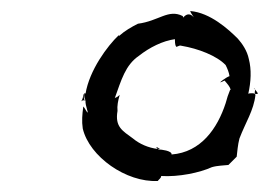

<svg xmlns="http://www.w3.org/2000/svg" viewBox="-20 -803 487 348"><path d="M127 -619C128 -620 130 -622 133 -621H134C131 -624 132 -629 132 -632H131C131 -629 130 -623 127 -619ZM133 -634C133 -634 131 -629 135 -621V-620L134 -621H135C134 -611 143 -593 137 -601C135 -604 133 -608 131 -610C129 -596 128 -583 130 -570C142 -519 209 -472 266 -475C267 -477 273 -481 272 -484C304 -482 342 -490 364 -500C374 -503 386 -503 394 -504L409 -519C410 -527 411 -541 414 -552C425 -581 440 -603 443 -631C443 -632 442 -632 442 -633C441 -633 440 -634 438 -634C436 -634 431 -634 430 -633C435 -655 436 -677 431 -696C428 -711 419 -724 411 -733C394 -750 361 -780 325 -783V-782C326 -779 334 -768 331 -772C323 -781 316 -776 312 -771C312 -772 312 -773 311 -774C285 -787 268 -765 230 -760C218 -754 206 -747 196 -738L195 -739C175 -720 142 -676 135 -633C135 -634 134 -634 133 -634ZM188 -625C200 -658 207 -685 232 -702C251 -717 275 -729 297 -732C297 -729 297 -722 299 -719C300 -716 304 -722 309 -720C339 -715 373 -702 389 -685C392 -679 395 -672 396 -665C393 -664 388 -661 384 -658C376 -652 379 -653 387 -657C392 -651 397 -646 398 -640H397C394 -633 391 -624 389 -616C374 -570 344 -527 291 -523C292 -530 271 -532 269 -532H268C267 -532 267 -533 266 -533C263 -535 263 -538 265 -536C267 -535 268 -534 270 -533H266C249 -535 233 -542 221 -552C202 -566 188 -573 193 -602C192 -611 194 -621 197 -631L192 -627C191 -627 189 -626 188 -625ZM440 -643 442 -641C442 -642 441 -642 441 -643ZM442 -641C445 -637 452 -631 442 -633C441 -636 443 -639 442 -641Z"/></svg>

Font: Charger Mayhem
Style: Obl
Weight: 400
Designer: Jasper
Foundry: Cannot Into Space Fonts
Version: Version 0.98